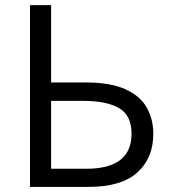

<svg xmlns="http://www.w3.org/2000/svg" viewBox="-20 -734 674 754"><path d="M97.7 0V-713.9H180.7V-410.2H316.4Q413.1 -410.2 471.4 -384Q529.8 -357.9 555.9 -312.3Q582 -266.6 582 -208.5Q582 -112.8 519 -56.4Q456.1 0 327.6 0ZM180.7 -71.3H318.8Q496.6 -71.3 496.6 -208.5Q496.6 -280.8 447.8 -309.3Q398.9 -337.9 306.2 -337.9H180.7Z"/></svg>

Font: Open Sans
Style: Regular
Weight: 400
Designer: Monotype Design Team
Foundry: Monotype Imaging Inc.
Version: Version 3.000; ttfautohint (v1.8.4)